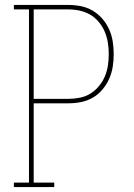

<svg xmlns="http://www.w3.org/2000/svg" viewBox="-20 -755 540 775"><path d="M36 0V-18H97V-717H36V-735H256Q282 -735 307 -730Q332 -725 354 -712Q376 -699 393 -679.5Q410 -660 420.5 -636.5Q431 -613 435 -587.5Q439 -562 439 -536Q439 -511 435 -485.5Q431 -460 420.5 -436.5Q410 -413 393 -393Q376 -373 354 -360.5Q332 -348 307 -343Q282 -338 256 -338H116V-18H199V0ZM116 -356H256Q279 -356 302 -360.5Q325 -365 344.5 -377Q364 -389 379 -407Q394 -425 403 -446Q412 -467 415.5 -490Q419 -513 419 -536Q419 -559 415.5 -582Q412 -605 403 -626.5Q394 -648 379 -666Q364 -684 344.5 -695.5Q325 -707 302 -712Q279 -717 256 -717H116Z"/></svg>

Font: Iosevka Curly Slab Thin
Style: Regular
Weight: 100
Monospace: yes
Designer: Belleve Invis
Foundry: Belleve Invis
Version: Version 22.1.2; ttfautohint (v1.8.4)